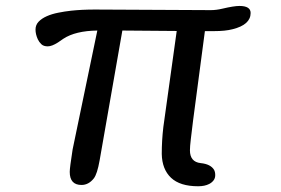

<svg xmlns="http://www.w3.org/2000/svg" viewBox="-20 -612 955 652"><path d="M256.8 16.1Q216.8 16.1 216.8 -28.3Q216.8 -42 226.6 -104.5L310.5 -508.3Q236.3 -507.3 195.3 -480.5Q195.3 -480.5 176.8 -467.8Q156.2 -454.6 142.1 -454.6Q127.9 -454.6 120.4 -461.9Q112.8 -469.2 108.4 -478.5Q100.6 -495.6 100.6 -511.5Q100.6 -527.3 111.1 -538.3Q121.6 -549.3 138.7 -556.9Q155.8 -564.5 177.5 -568.8Q199.2 -573.2 221.7 -575.7Q257.8 -579.6 301.8 -579.6L695.8 -577.6Q714.4 -577.6 734.9 -582.5Q774.4 -591.8 793 -591.8Q831.1 -591.8 831.1 -567.9Q831.1 -527.8 769.5 -512.7Q745.1 -506.3 706.1 -506.3H675.8Q641.1 -244.1 635.7 -203.1L627.9 -138.7Q625 -114.3 625 -101.6Q625 -62 661.6 -58.1Q695.3 -54.7 707 -35.2Q710.9 -27.8 710.9 -17.3Q710.9 -6.8 705.1 0.7Q699.2 8.3 690.4 12.7Q675.3 20.5 652.8 20.5Q591.3 20.5 560.8 -8.3Q530.3 -37.1 529.3 -89.4Q529.3 -134.8 534.7 -180.7L580.1 -506.8L395.5 -508.3L318.4 -67.9Q310.1 -20.5 298.3 -5.9Q280.8 16.1 256.8 16.1Z"/></svg>

Font: Stoke
Style: Regular
Weight: 400
Designer: Nicole Fally
Foundry: Nicole Fally
Version: Version 1.002